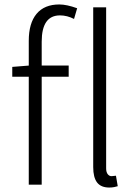

<svg xmlns="http://www.w3.org/2000/svg" viewBox="-20 -828 605 861"><path d="M246 -808Q279 -808 326 -791L312 -743Q281 -759 249 -759Q167 -759 167 -641V0H109V-645Q109 -724 144 -766Q179 -808 246 -808ZM35 -528 110 -534H288V-484H35ZM398 -79V-795H456V-73Q456 -56 463 -47Q470 -38 480 -38L500 -40L508 7L492 11Q482 13 470 13Q433 13 415.5 -9.5Q398 -32 398 -79Z"/></svg>

Font: Merged Yaku Han JP Light
Style: Regular
Weight: 300
Designer: Ryoko NISHIZUKA 西塚涼子 (kana, bopomofo & ideographs); Paul D. Hunt (Latin, Greek & Cyrillic); Sandoll Communications 산돌커뮤니
Foundry: Adobe
Version: Version 2.004